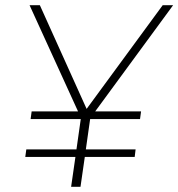

<svg xmlns="http://www.w3.org/2000/svg" viewBox="-20 -717 684 737"><path d="M253 0H289L305.5 -114.5H497L500.5 -143.5H309.5L326 -260H517.5L521.5 -289.5H345.5L644.5 -697H604.5L312.5 -299L133 -697H93.5L279.5 -289.5H101.5L97.5 -260H290L273.5 -143.5H81L77 -114.5H269.5Z"/></svg>

Font: HK Grotesk ExtraLight
Style: Italic
Weight: 200
Italic angle: -16°
Designer: Alfredo Marco Pradil
Foundry: Hanken Design Co.
Version: Version 3.001;FEAKit 1.0